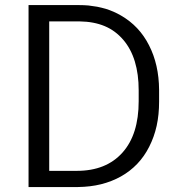

<svg xmlns="http://www.w3.org/2000/svg" viewBox="-20 -746 717 758"><path d="M288.2 -7.6C320.4 -8.1 350.6 -11.6 378.8 -18.6C407.1 -25.7 433.2 -35.8 457.4 -49.4C505.8 -76.6 543.1 -115.4 568.8 -166.2C581.9 -191.9 591.9 -219.6 598.5 -249.4C605 -279.1 608.1 -310.8 608.1 -344.6V-391.4C607.6 -457.4 594.5 -516.4 568.3 -567.3C542.6 -618.1 505.8 -656.9 457.9 -684.6C448.4 -690.2 438.3 -695.2 428.2 -699.7C418.1 -704.3 407.6 -707.8 397 -711.3C386.4 -714.4 375.3 -716.9 363.7 -719.4C352.1 -721.4 340.6 -722.9 329 -724.4C316.9 -725.4 304.8 -725.9 292.2 -725.9H92.7V-7.6ZM174.3 -661.5H181.9H294.7C331.5 -661 364.7 -654.9 393.5 -642.8C422.2 -630.7 446.3 -612.6 467 -588.4C507.3 -541.1 527.5 -474.6 527.5 -389.4V-346.6C527.5 -258.9 506.3 -191.4 463.5 -143.6C420.7 -95.7 360.7 -71.5 283.6 -71.5H181.9H174.3V-79.1V-653.9Z"/></svg>

Font: Vazir FD Light
Style: Regular
Weight: 300
Foundry: DejaVu fonts team - Redesigned by Saber Rastikerdar
Version: Version 21.10;October 20, 2019;FontCreator 12.0.0.2547 64-bi